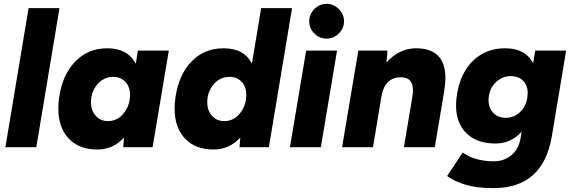

<svg xmlns="http://www.w3.org/2000/svg" viewBox="-20 -762 2959 994"><path d="M128 -720H288L168 0H8Z M622 -50Q566 12 484 12Q389 12 335.5 -45Q282 -102 282 -199Q282 -230 286 -255Q302 -373 368.5 -442.5Q435 -512 535 -512Q641 -512 683 -432L694 -500H854L770 0H618ZM539 -135Q588 -135 620.5 -175.5Q653 -216 653 -271Q653 -313 629 -338.5Q605 -364 566 -364Q517 -364 484 -325.5Q451 -287 451 -232Q451 -190 475.5 -162.5Q500 -135 539 -135Z M1224 -50Q1168 12 1086 12Q991 12 937.5 -45Q884 -102 884 -199Q884 -230 888 -255Q904 -373 970.5 -442.5Q1037 -512 1137 -512Q1245 -512 1284 -432L1332 -720H1492L1372 0H1220ZM1141 -135Q1190 -135 1222.5 -175.5Q1255 -216 1255 -271Q1255 -313 1231 -338.5Q1207 -364 1168 -364Q1119 -364 1086 -325.5Q1053 -287 1053 -232Q1053 -190 1077.5 -162.5Q1102 -135 1141 -135Z M1565 -500H1725L1641 0H1481ZM1581 -652Q1581 -688 1607.5 -715Q1634 -742 1671 -742Q1707 -742 1734 -715Q1761 -688 1761 -652Q1761 -615 1734 -588.5Q1707 -562 1671 -562Q1634 -562 1607.5 -588.5Q1581 -615 1581 -652Z M1835 -500H1986L1981 -438Q2012 -474 2051 -493Q2090 -512 2133 -512Q2286 -512 2286 -358Q2286 -332 2279 -286L2274 -256L2231 0H2071L2114 -256Q2118 -286 2118 -295Q2118 -362 2055 -362Q2014 -362 1988.5 -337Q1963 -312 1955 -264L1911 0H1751Z M2295 149 2375 28Q2378 30 2400.5 43Q2423 56 2459 64.5Q2495 73 2536 73Q2590 73 2628 41Q2666 9 2676 -51L2681 -81Q2627 -19 2544 -19Q2449 -19 2395 -72Q2341 -125 2341 -217Q2341 -247 2347 -280Q2366 -389 2432 -450.5Q2498 -512 2595 -512Q2700 -512 2740 -435L2751 -500H2911L2837 -57Q2792 212 2534 212Q2448 212 2389 194Q2330 176 2295 149ZM2509 -245Q2509 -204 2533.5 -178Q2558 -152 2598 -152Q2640 -152 2671 -180.5Q2702 -209 2710 -256Q2712 -272 2712 -280Q2712 -320 2688 -344Q2664 -368 2625 -368Q2583 -368 2551 -340Q2519 -312 2511 -266Q2509 -252 2509 -245Z"/></svg>

Font: Oak Sans ExtraBold
Style: Italic
Weight: 800
Italic angle: -9.49998°
Foundry: Erik Kennedy, Walven
Version: Version 1.000